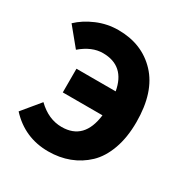

<svg xmlns="http://www.w3.org/2000/svg" viewBox="-175 -900 1018 1056"><g transform="rotate(30 333.5 -372.5)"><path d="M127.9 -546.9 34.2 -661.1Q78.1 -703.1 142.6 -730.5Q207 -757.8 277.3 -757.8Q427.7 -757.8 521.5 -658.2Q615.2 -558.6 615.2 -368.2Q615.2 -271.5 588.4 -196.8Q561.5 -122.1 514.2 -77.1Q466.8 -32.2 406.2 -9.3Q345.7 13.7 274.4 13.7Q125 13.7 24.4 -95.7L117.2 -208Q187.5 -139.6 271.5 -139.6Q414.1 -139.6 434.6 -307.6H182.6V-458H431.6Q405.3 -605.5 266.6 -605.5Q196.3 -605.5 127.9 -546.9Z"/></g></svg>

Font: Gen Shin Gothic Heavy
Style: Bold
Weight: 900
Designer: [Source Han Sans]
Ryoko NISHIZUKA  (kana & ideographs); Paul D. Hunt (Latin, Greek & Cyrillic); Wenlong ZHANG  (bopomofo
Version: Version 1.002.20150607